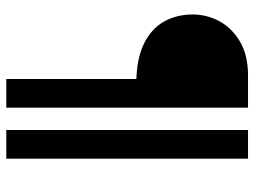

<svg xmlns="http://www.w3.org/2000/svg" viewBox="-119 -689 808 610"><g transform="rotate(90 285.0 -384.0)"><path d="M231 0V-422L241 -413Q166 -414 118.5 -437.5Q71 -461 48.5 -501Q26 -541 26 -592Q26 -638 48 -678Q70 -718 113 -743Q156 -768 220 -768H322V0ZM393 0V-768H484V0Z"/></g></svg>

Font: Yaldevi Medium
Style: Regular
Weight: 500
Designer: Sol Matas, Rajitha Manaperi, Kosala Senevirathne
Foundry: Mooniak
Version: Version 1.100